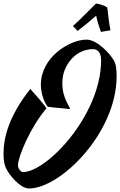

<svg xmlns="http://www.w3.org/2000/svg" viewBox="-34 -987 682 1090"><path d="M605 -655C590 -680 519 -762 457 -762C362 -762 198 -663 198 -506C198 -451 221 -399 237 -381C273 -375 333 -372 364 -368C362 -385 304 -448 324 -558C337 -623 395 -708 495 -708C517 -708 540 -692 540 -645C540 -334 232 -10 96 -10C86 -10 68 -28 68 -49C68 -95 137 -264 230 -372C221 -389 154 -465 138 -482C16 -328 -14 -205 -14 -115C-14 -56 -2 -36 5 -23C14 -3 77 83 131 83C308 83 628 -231 628 -554C628 -631 614 -639 605 -655ZM593 -815C587 -843 579 -909 575 -945C558 -955 540 -963 511 -967C478 -934 425 -880 380 -839C391 -827 399 -821 406 -811C449 -844 479 -869 512 -898C519 -863 530 -831 539 -806C559 -809 576 -812 593 -815Z"/></svg>

Font: Yesteryear
Style: Regular
Weight: 400
Designer: Astigmatic (AOETI)
Foundry: Astigmatic (AOETI)
Version: Version 1.000